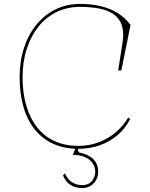

<svg xmlns="http://www.w3.org/2000/svg" viewBox="-20 -743 765 978"><path d="M643 -137Q619 -89 579 -55Q539 -21 488.5 -3Q438 15 379 15Q309 15 253.5 -9.5Q198 -34 159 -81.5Q120 -129 100 -196.5Q80 -264 80 -350Q80 -432 102.5 -500Q125 -568 166 -618Q207 -668 263.5 -695.5Q320 -723 387 -723Q446 -723 494 -711.5Q542 -700 580 -676Q618 -652 645 -616L598 -384H582L604 -525Q614 -589 594.5 -629Q575 -669 524 -688.5Q473 -708 387 -708Q323 -708 269 -682Q215 -656 176.5 -608Q138 -560 116.5 -494.5Q95 -429 95 -350Q95 -268 114.5 -203Q134 -138 170.5 -92.5Q207 -47 259.5 -23.5Q312 0 379 0Q458 0 525 -38Q592 -76 633 -144ZM399 215Q364 215 338 198Q312 181 301 150L311 140Q322 168 345 184Q368 200 399 200Q419 200 433.5 191.5Q448 183 456.5 167Q465 151 465 131Q465 113 457.5 98Q450 83 435.5 71Q421 59 399.5 52.5Q378 46 351 46L369 0H384L376 23L384 34Q415 40 436.5 53Q458 66 469 85.5Q480 105 480 131Q480 155 469.5 174Q459 193 441 204Q423 215 399 215Z"/></svg>

Font: Kalnia Thin
Style: Regular
Weight: 250
Designer: Frida Medrano
Foundry: Frida Medrano
Version: Version 1.105